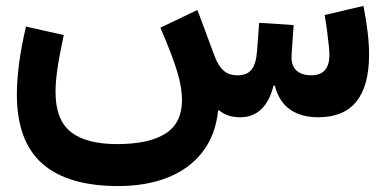

<svg xmlns="http://www.w3.org/2000/svg" viewBox="-20 -397 1302 650"><path d="M793 0Q749.5 0 721.2 -23.9L718.3 -22Q709.5 61 665.3 117.9Q621.1 174.8 548.1 203.9Q475.1 232.9 380.4 232.9Q210 232.9 123.5 157.2Q37.1 81.5 37.1 -77.6Q37.1 -124 44.4 -180.9Q51.8 -237.8 67.9 -307.1L195.8 -278.3Q179.7 -202.1 173.8 -159.7Q168 -117.2 168 -85.9Q168 8.3 219.7 49.6Q271.5 90.8 376.5 90.8Q484.4 90.8 540.3 55.2Q596.2 19.5 596.2 -58.6Q596.2 -100.1 579.8 -154.8Q563.5 -209.5 522.9 -303.2L648.4 -363.3L706.5 -207Q717.8 -176.3 735.6 -159.2Q753.4 -142.1 784.2 -142.1Q815.9 -142.1 831.3 -160.9Q846.7 -179.7 850.1 -223.1L857.4 -319.8L974.1 -312L967.3 -212.9Q964.4 -177.2 982.2 -159.7Q1000 -142.1 1033.2 -142.1Q1095.2 -142.1 1095.2 -210.9Q1095.2 -221.2 1093 -243.4Q1090.8 -265.6 1087.2 -293.2Q1083.5 -320.8 1079.1 -346.2L1210.4 -377Q1219.2 -332.5 1224.4 -290Q1229.5 -247.6 1229.5 -212.9Q1229.5 0 1057.6 0Q1000 0 962.2 -26.1Q924.3 -52.2 910.6 -106.9H905.8Q893.6 -55.7 865 -27.8Q836.4 0 793 0Z"/></svg>

Font: Estedad-FD Bold
Style: Regular
Weight: 700
Designer: Amin Abedi
Version: Version 7.3